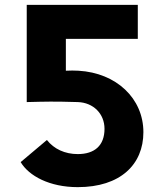

<svg xmlns="http://www.w3.org/2000/svg" viewBox="-20 -753 680 790"><path d="M90 -333C172 -335 199 -336 300 -333C364 -331 410 -285 410 -223C410 -154 369 -119 300 -119C247 -119 202 -140 173 -177L65 -86C99 -29 184 17 300 17C475 17 570 -76 570 -209C570 -348 459 -453 303 -462C283 -463 272 -463 251 -462V-593H547V-733H90Z"/></svg>

Font: Kreadon Extra Bold
Style: Regular
Weight: 800
Designer: kohakuno
Foundry: StudioGnu
Version: Version 1.000;Glyphs 3.1.2 (3151)